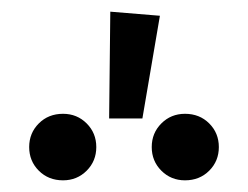

<svg xmlns="http://www.w3.org/2000/svg" viewBox="-20 -933 425 329"><path d="M254 -906 224 -730H167L169 -913ZM145 -681Q145 -657 128.5 -640.5Q112 -624 88 -624Q63 -624 46.5 -640.5Q30 -657 30 -681Q30 -705 46.5 -721.5Q63 -738 88 -738Q112 -738 128.5 -721.5Q145 -705 145 -681ZM355 -681Q355 -657 338.5 -640.5Q322 -624 297 -624Q273 -624 256.5 -640.5Q240 -657 240 -681Q240 -705 256.5 -721.5Q273 -738 297 -738Q322 -738 338.5 -721.5Q355 -705 355 -681Z"/></svg>

Font: Fira Sans
Style: Regular
Weight: 400
Designer: bBox Type GmbH & Carrois Corporate GbR & Edenspiekermann AG
Foundry: bBox Type GmbH & Carrois Corporate GbR & Edenspiekermann AG
Version: Version 4.301